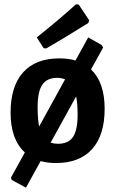

<svg xmlns="http://www.w3.org/2000/svg" viewBox="-20 -744 534 888"><path d="M331 -724 344 -723 392 -651 389 -638Q259 -557 194 -520L182 -521L150 -571Q258 -657 331 -724ZM254 -474Q298 -474 329 -464L388 -571L450 -536L457 -524L401 -423Q464 -363 464 -241Q464 -119 406 -54.5Q348 10 239 10Q200 10 168 1L100 124L34 88L31 77L95 -39Q29 -99 29 -223Q29 -345 87 -409.5Q145 -474 254 -474ZM245 -384Q197 -384 175.5 -352Q154 -320 154 -249Q154 -193 161 -159L281 -377Q263 -384 245 -384ZM339 -214Q339 -266 332 -298L214 -84Q231 -79 248 -79Q296 -79 317.5 -110.5Q339 -142 339 -214Z"/></svg>

Font: Alegreya Sans
Style: Bold
Weight: 700
Designer: Juan Pablo del Peral
Foundry: Huerta Tipografica
Version: Version 2.007